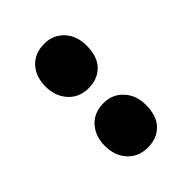

<svg xmlns="http://www.w3.org/2000/svg" viewBox="-11 -948 522 522"><g transform="rotate(45 250.0 -687.0)"><path d="M363 -608Q326 -608 302 -629.5Q278 -651 278 -688Q278 -722 302 -744Q326 -766 363 -766Q405 -766 427 -744.5Q449 -723 449 -688Q449 -652 425 -630Q401 -608 363 -608ZM135 -608Q97 -608 73.5 -629.5Q50 -651 50 -688Q50 -722 73.5 -744Q97 -766 135 -766Q177 -766 199 -744.5Q221 -723 221 -688Q221 -652 196.5 -630Q172 -608 135 -608Z"/></g></svg>

Font: Literata 12pt
Style: Bold
Weight: 700
Designer: Latin by Veronika Burian and Jose Scaglione. Greek by Irene Vlachou. Cyrillic by Vera Evstafieva.
Foundry: TypeTogether
Version: Version 3.002